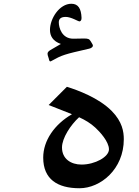

<svg xmlns="http://www.w3.org/2000/svg" viewBox="-20 -968 740 1022"><path d="M251 -642C312 -676 320 -678 455 -709C465 -711 479 -719 473 -731L463 -748C455 -761 449 -763 426 -763C408 -763 382 -762 370 -762C309 -762 293 -821 293 -849C293 -866 302 -878 330 -878C358 -878 397 -854 402 -854C409 -854 415 -861 414 -874C412 -921 397 -948 360 -948C296 -948 246 -869 246 -809C246 -777 261 -749 304 -734L249 -702C239 -696 233 -690 233 -682C233 -677 234 -673 240 -655C241 -650 243 -638 251 -642ZM575 -377C506 -447 394 -488 336 -506L239 -409C287 -389 328 -375 363 -360C270 -306 210 -220 210 -129C210 -14 286 34 403 34C515 34 639 -67 639 -227C639 -267 631 -320 575 -377ZM414 -92C358 -92 310 -122 310 -183C310 -233 356 -303 401 -344C434 -329 462 -312 487 -289C509 -269 560 -215 560 -173C560 -133 486 -92 414 -92Z"/></svg>

Font: Kawkab Mono
Style: Bold
Weight: 700
Monospace: yes
Designer: Abdullah Arif
Foundry: Abdullah Arif
Version: Version 1.000;PS 000.500;hotconv 1.0.88;makeotf.lib2.5.64775